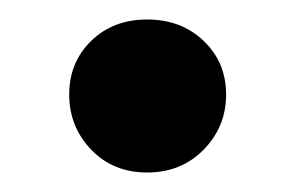

<svg xmlns="http://www.w3.org/2000/svg" viewBox="-20 -157 302 197"><path d="M131 20Q96 20 73.5 -3.5Q51 -27 51 -60Q51 -93 73.5 -115Q96 -137 131 -137Q166 -137 189 -115Q212 -93 212 -60Q212 -27 189 -3.5Q166 20 131 20Z"/></svg>

Font: Moderustic SemiBold
Style: Regular
Weight: 600
Designer: Tural Alisoy
Foundry: TAFT Foundry
Version: Version 2.120